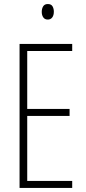

<svg xmlns="http://www.w3.org/2000/svg" viewBox="-20 -932 425 952"><path d="M338 0H77V-714H338V-679H115V-392H325V-357H115V-35H338ZM217 -912Q234 -912 240.5 -900.5Q247 -889 247 -874Q247 -856 239 -845.5Q231 -835 217 -835Q202 -835 194.5 -846Q187 -857 187 -873Q187 -889 194 -900.5Q201 -912 217 -912Z"/></svg>

Font: Noto Sans Malayalam ExtraCondensed ExtraLight
Style: Regular
Weight: 200
Width: 2
Designer: Jelle Bosma - Monotype Design Team
Foundry: Monotype Imaging Inc.
Version: Version 2.104; ttfautohint (v1.8.4.7-5d5b)